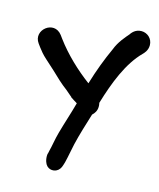

<svg xmlns="http://www.w3.org/2000/svg" viewBox="-106 -760 682 826"><g transform="rotate(15 235.0 -347.5)"><path d="M8 -520 19 -505C28 -493 39 -479 57 -463L99 -425C126 -399 148 -378 175 -358L203 -334V-333C213 -326 223 -320 233 -314C221 -269 204 -219 191 -172C182 -140 178 -109 172 -87L169 -73L168 -72C166 -58 168 -46 171 -37C181 -6 209 -5 224 -13C234 -18 242 -28 246 -43L250 -56C257 -84 262 -115 268 -141C279 -188 294 -235 309 -284C319 -293 328 -306 328 -324C328 -329 328 -334 326 -341C355 -438 392 -533 452 -593C456 -597 472 -612 472 -636C472 -666 448 -686 422 -686C394 -686 381 -666 378 -663L377 -661C361 -642 336 -615 322 -578C299 -528 278 -473 259 -410C201 -453 144 -507 101 -565L90 -580C48 -635 -30 -572 8 -520Z"/></g></svg>

Font: Stray Cat
Style: ExBlkCn
Weight: 1000
Version: Version 1.0